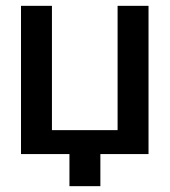

<svg xmlns="http://www.w3.org/2000/svg" viewBox="-20 -528 581 658"><path d="M489 0H324V110H218V0H52V-508H158V-82H383V-508H489Z"/></svg>

Font: LT Superior Semi-bold
Style: Regular
Weight: 600
Designer: Daniel Lyons
Foundry: LyonsType
Version: Version 1.0